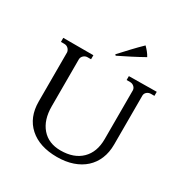

<svg xmlns="http://www.w3.org/2000/svg" viewBox="-184 -950 1068 1110"><g transform="rotate(30 350.0 -394.5)"><path d="M344 -670Q376 -705 407 -738Q438 -771 470 -802Q482 -790 493 -776.5Q504 -763 512 -748Q471 -725 431 -704.5Q391 -684 350 -664ZM660 -602V-575H637Q622 -575 611 -566Q600 -557 599 -543V-215Q599 -162 581.5 -120Q564 -78 531.5 -48.5Q499 -19 452.5 -3Q406 13 348 13Q231 13 164 -47Q97 -107 97 -213V-541Q95 -555 84.5 -565Q74 -575 58 -575H36V-602H237V-575H214Q199 -575 188 -565Q177 -555 176 -541V-226Q176 -135 221.5 -82.5Q267 -30 347 -30Q436 -30 486 -79Q536 -128 536 -214V-541Q535 -555 524 -564.5Q513 -574 498 -574H475V-600Z"/></g></svg>

Font: Constantine
Style: Regular
Weight: 400
Designer: Dukom Design
Version: Version 1.001;PS 001.001;hotconv 1.0.56;makeotf.lib2.0.21325